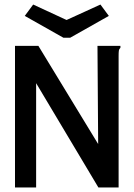

<svg xmlns="http://www.w3.org/2000/svg" viewBox="-20 -825 590 845"><path d="M46 -623H149L412 -191L409 -623H510V-615Q504 -609 503 -601.5Q502 -594 502 -578V0H413L139 -459V0H46ZM422 -805 459 -755 289 -659H259L89 -755L126 -805L273 -737Z"/></svg>

Font: Inconsolata SemiExpanded SemiBold
Style: Regular
Weight: 600
Width: 6
Monospace: yes
Designer: Raph Levien, Cyreal, Brenton Simpson
Foundry: Raph Levien, Cyreal, Google
Version: Version 3.001; ttfautohint (v1.8.2.53-6de2)